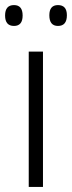

<svg xmlns="http://www.w3.org/2000/svg" viewBox="-33 -828 283 755"><path d="M136 -93H80V-625H136ZM-13 -767Q-13 -808 22 -808Q56 -808 56 -767Q56 -726 22 -726Q-13 -726 -13 -767ZM161 -768Q161 -808 195 -808Q230 -808 230 -768Q230 -726 195 -726Q161 -726 161 -768Z"/></svg>

Font: Noto Sans Telugu UI SemiCondensed Light
Style: Regular
Weight: 300
Width: 4
Designer: Jelle Bosma - Monotype Design Team
Foundry: Monotype Imaging Inc.
Version: Version 2.005; ttfautohint (v1.8.4.7-5d5b)